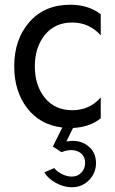

<svg xmlns="http://www.w3.org/2000/svg" viewBox="-20 -530 485 810"><path d="M285 -435C332.3 -435 372.3 -417 405 -381V-470C370.3 -496.7 327.3 -510 276 -510C204 -510 146.7 -485.7 104 -437C61.3 -388.3 40 -326 40 -250C40 -180 58.2 -121.3 94.5 -74C130.8 -26.7 180.3 0.7 243 8L203 88L239 112C267 101.3 290.7 100.5 310 109.5C329.3 118.5 339 134.7 339 158C339 174 333.7 187.5 323 198.5C312.3 209.5 299 215 283 215C269.7 215 255.8 211.5 241.5 204.5C227.2 197.5 216.3 189 209 179L167 197C177 214.3 193.2 229.2 215.5 241.5C237.8 253.8 260.3 260 283 260C311.7 260 335.8 250 355.5 230C375.2 210 385 186 385 158C385 126 372.8 101.2 348.5 83.5C324.2 65.8 294.7 60.3 260 67L288 10C336 7.3 375 -6.3 405 -31V-119C373.7 -83 333.7 -65 285 -65C236.3 -65 197.8 -82.3 169.5 -117C141.2 -151.7 127 -196 127 -250C127 -304 141.2 -348.3 169.5 -383C197.8 -417.7 236.3 -435 285 -435Z"/></svg>

Font: Orkney
Style: Regular
Weight: 400
Designer: Samuel Oakes and Alfredo Marco Pradil
Foundry: Alfredo Marco Pradil
Version: 1.0; ttfautohint (v1.5)